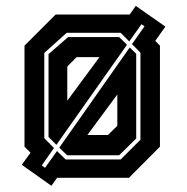

<svg xmlns="http://www.w3.org/2000/svg" viewBox="-20 -588 619 635"><path d="M150 26.5 52 -43 81 -83 61 -103V-437L164 -540H406.5H409L429 -568.5L527 -500L493.5 -453L509 -437V-103L406.5 0H169L167 2.5ZM269 -141.5H337L368 -172V-275.5ZM129 -33 168.5 -88.5 197 -60.5H379L444.5 -126V-414L416.5 -442L458 -501L448 -508L407.5 -451L379 -479.5H200.5L126.5 -413V-131L158.5 -98.5L118 -41ZM202 -74.5 176 -99.5 409 -431 430.5 -410V-130L374 -74.5ZM166.5 -109 140.5 -135V-409L205.5 -465.5H374L400 -440ZM202.5 -255 309 -399H233.5L202.5 -368Z"/></svg>

Font: Tourney Thin
Style: Bold
Weight: 700
Version: Version 1.015